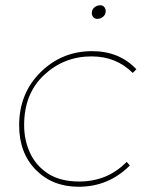

<svg xmlns="http://www.w3.org/2000/svg" viewBox="-20 -712 617 732"><path d="M351 -640Q341 -640 335.5 -646.8Q330 -653.5 330 -662Q330 -676 340.2 -684Q350.5 -692 362 -692Q372 -692 377.5 -685.2Q383 -678.5 383 -670Q383 -656 372.8 -648Q362.5 -640 351 -640ZM280 0Q180 0 116.5 -64.5Q53 -129 53 -234Q53 -356 134.5 -436.5Q216 -517 331 -517Q435 -517 500 -448L486 -434Q423 -497 329 -497Q224 -497 148 -426Q72 -355 72 -235Q72 -178 94.5 -129Q117 -80 163.5 -50Q210 -20 282 -20Q390 -20 463 -95L475 -81Q394 0 280 0Z"/></svg>

Font: Argentum Sans Thin
Style: Italic
Weight: 100
Italic angle: -11°
Designer: Julieta Ulanovsky (font), Cristiano Sobral (main changes and remaster)
Foundry: Julieta Ulanovsky (font), Cristiano Sobral (main changes and remaster)
Version: Version 2.007;June 15, 2022;FontCreator 14.0.0.2814 64-bit; 